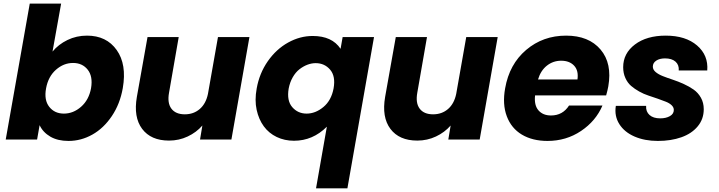

<svg xmlns="http://www.w3.org/2000/svg" viewBox="-20 -760 3918 1046"><path d="M266.1 -479Q298.3 -518.1 347.4 -542Q396.5 -565.9 454.1 -565.9Q560.1 -565.9 615.7 -487.5Q671.4 -409.2 648.9 -279.8Q633.8 -193.8 589.4 -127.7Q544.9 -61.5 483.4 -26.9Q421.9 7.8 353 7.8Q294.4 7.8 254.2 -15.6Q213.9 -39.1 195.8 -78.1L182.1 0H11.2L142.1 -740.2H313ZM476.1 -279.8Q486.8 -343.8 457.8 -380.4Q428.7 -417 377.9 -417Q326.7 -417 284.7 -379.9Q242.7 -342.8 231 -278.8Q219.2 -214.8 248.3 -178Q277.3 -141.1 328.1 -141.1Q379.4 -141.1 421.9 -178.5Q464.4 -215.8 476.1 -279.8Z M1338.9 -558.1 1240.7 0H1069.8L1082.5 -76.2Q1049.8 -38.6 1002.4 -16.4Q955.1 5.9 900.9 5.9Q802.2 5.9 754.4 -57.9Q706.5 -121.6 725.6 -231.9L783.7 -558.1H953.6L900.9 -254.9Q890.6 -198.7 913.8 -168Q937 -137.2 986.8 -137.2Q1034.7 -137.2 1068.1 -166Q1101.6 -194.8 1112.8 -248L1167.5 -558.1Z M1378.4 -277.8Q1393.1 -360.8 1439.2 -426.8Q1485.4 -492.7 1549.8 -528.3Q1614.3 -564 1683.6 -564Q1789.1 -564 1835.4 -494.1L1846.7 -558.1H2017.6L1872.6 266.1H1701.7L1760.7 -69.8Q1684.1 6.8 1581.5 6.8Q1530.3 6.8 1487.5 -13.7Q1444.8 -34.2 1417.2 -71.8Q1389.6 -109.4 1378.2 -161.6Q1366.7 -213.9 1378.4 -277.8ZM1797.4 -278.8Q1809.1 -344.7 1778.6 -380.4Q1748 -416 1699.7 -416Q1677.7 -416 1655 -407.5Q1632.3 -398.9 1611.3 -382.6Q1590.3 -366.2 1574.7 -338.9Q1559.1 -311.5 1552.7 -277.8Q1541.5 -211.9 1572 -176.5Q1602.5 -141.1 1650.4 -141.1Q1698.7 -141.1 1741.9 -177Q1785.2 -212.9 1797.4 -278.8Z M2691.4 -558.1 2593.3 0H2422.4L2435.1 -76.2Q2402.3 -38.6 2355 -16.4Q2307.6 5.9 2253.4 5.9Q2154.8 5.9 2106.9 -57.9Q2059.1 -121.6 2078.1 -231.9L2136.2 -558.1H2306.2L2253.4 -254.9Q2243.2 -198.7 2266.4 -168Q2289.6 -137.2 2339.4 -137.2Q2387.2 -137.2 2420.7 -166Q2454.1 -194.8 2465.3 -248L2520 -558.1Z M3037.1 -429.2Q2993.7 -429.2 2959.7 -402.6Q2925.8 -376 2911.1 -327.1H3126Q3132.8 -375.5 3107.7 -402.3Q3082.5 -429.2 3037.1 -429.2ZM3262.2 -185.1Q3226.1 -100.6 3145.3 -46.4Q3064.5 7.8 2962.9 7.8Q2880.9 7.8 2823.2 -26.6Q2765.6 -61 2741 -126.5Q2716.3 -191.9 2731.9 -278.8Q2754.9 -410.2 2846.4 -488Q2938 -565.9 3064 -565.9Q3187.5 -565.9 3251.7 -490.2Q3315.9 -414.6 3293.9 -289.1Q3290 -267.6 3282.2 -240.2H2895Q2889.2 -186.5 2913.6 -158.7Q2938 -130.9 2981.9 -130.9Q3045.4 -130.9 3080.1 -185.1Z M3814 -165Q3814 -111.3 3781.2 -71.8Q3748.5 -32.2 3692.1 -12.2Q3635.7 7.8 3564 7.8Q3492.2 7.8 3437 -16.1Q3381.8 -40 3354 -84Q3326.2 -127.9 3335 -183.1H3500Q3498 -151.9 3518.6 -133.5Q3539.1 -115.2 3576.7 -115.2Q3608.4 -115.2 3629.6 -127.4Q3650.9 -139.6 3650.9 -161.1Q3650.9 -175.3 3638.9 -186.8Q3627 -198.2 3607.7 -205.8Q3588.4 -213.4 3563.5 -222.2Q3538.6 -231 3512.9 -239.3Q3487.3 -247.6 3462.4 -261.5Q3437.5 -275.4 3418.2 -292Q3398.9 -308.6 3387 -335Q3375 -361.3 3375 -394Q3375 -469.2 3439 -517.6Q3502.9 -565.9 3606.9 -565.9Q3715.3 -565.9 3777.6 -512.2Q3839.8 -458.5 3833 -376H3677.7Q3680.2 -406.2 3660.2 -424.1Q3640.1 -441.9 3603 -441.9Q3573.7 -441.9 3555.2 -429.7Q3536.6 -417.5 3536.6 -397Q3536.6 -380.4 3552 -367.4Q3567.4 -354.5 3591.8 -345Q3616.2 -335.4 3645.8 -325.7Q3675.3 -315.9 3704.8 -302.5Q3734.4 -289.1 3758.8 -272Q3783.2 -254.9 3798.6 -227.5Q3814 -200.2 3814 -165Z"/></svg>

Font: Poppins
Style: Bold Italic
Weight: 700
Italic angle: -10°
Designer: Ninad Kale (Devanagari), Jonny Pinhorn (Latin)
Foundry: Indian Type Foundry
Version: Version 3.200;PS 1.000;hotconv 16.6.54;makeotf.lib2.5.65590